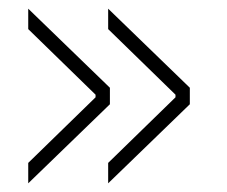

<svg xmlns="http://www.w3.org/2000/svg" viewBox="-20 -490 522 442"><path d="M45 -115 200 -266V-272L45 -423V-470L233 -288V-250L45 -68ZM229 -115 384 -266V-272L229 -423V-470L417 -288V-250L229 -68Z"/></svg>

Font: Chakra Petch ExtraLight
Style: Regular
Weight: 275
Designer: Katatrad Aksorn Co.,Ltd.
Foundry: Cadson Demak Co.,Ltd.
Version: Version 1.000; ttfautohint (v1.6)